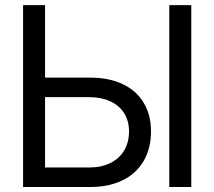

<svg xmlns="http://www.w3.org/2000/svg" viewBox="-20 -748 857 768"><path d="M340.8 -437.5Q416 -437.5 470.9 -411.4Q525.9 -385.3 554.9 -336.7Q584 -288.1 584 -222.7Q584 -154.8 554.9 -104.5Q525.9 -54.2 470.9 -27.1Q416 0 340.8 0H72.3V-727.5H160.2V-78.1H336.9Q385.3 -78.1 421.1 -95.7Q457 -113.3 476.6 -146Q496.1 -178.7 496.1 -222.7Q496.1 -264.2 476.6 -295.2Q457 -326.2 421.1 -342.8Q385.3 -359.4 336.9 -359.4H137.7V-437.5ZM745.1 0H657.2V-727.5H745.1Z"/></svg>

Font: Intratopia Thin
Style: Regular
Weight: 100
Designer: Rasmus Andersson
Foundry: rsms
Version: Version 3.000;Glyphs 3.2.3 (3260)